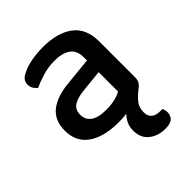

<svg xmlns="http://www.w3.org/2000/svg" viewBox="-191 -593 893 893"><g transform="rotate(-45 255.5 -146.0)"><path d="M243 -482Q336 -482 391 -441.5Q446 -401 446 -314V-81Q446 -59 437 -47Q428 -35 413 -25Q388 -5 373.5 14.5Q359 34 359 64Q359 90 374.5 102.5Q390 115 419 115H432Q438 129 438 143Q438 163 424.5 176.5Q411 190 376 190Q329 190 296.5 164Q264 138 264 91Q264 64 273.5 45Q283 26 297 12Q273 15 245 15Q148 15 93.5 -23Q39 -61 39 -135Q39 -201 81.5 -236Q124 -271 204 -279L343 -293V-315Q343 -359 314.5 -379Q286 -399 235 -399Q195 -399 158 -388Q121 -377 92 -363Q82 -371 75 -382.5Q68 -394 68 -408Q68 -425 76.5 -436Q85 -447 103 -455Q131 -469 167 -475.5Q203 -482 243 -482ZM245 -67Q280 -67 306 -74Q332 -81 343 -89V-216L234 -205Q188 -200 165 -184.5Q142 -169 142 -137Q142 -104 167 -85.5Q192 -67 245 -67Z"/></g></svg>

Font: Baloo 2 Medium
Style: Regular
Weight: 500
Designer: Sarang Kulkarni and Ek Type
Foundry: Ek Type
Version: Version 1.640;hotconv 1.0.111;makeotfexe 2.5.65597; ttfautoh